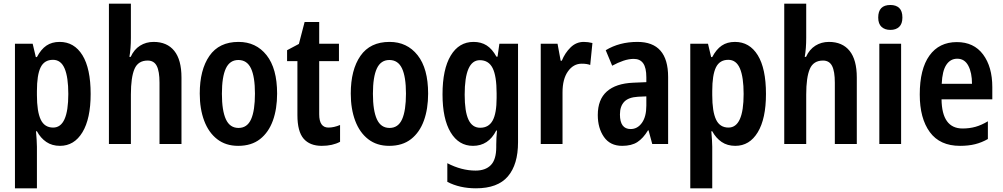

<svg xmlns="http://www.w3.org/2000/svg" viewBox="-20 -780 5431 1040"><path d="M303 -553Q382 -553 426.5 -481Q471 -409 471 -271Q471 -137 426.5 -63.5Q382 10 305 10Q262 10 231 -11Q200 -32 180 -69H175Q177 -44 178.5 -23Q180 -2 180 15V240H61V-543H157L174 -471H180Q202 -513 231.5 -533Q261 -553 303 -553ZM267 -456Q220 -456 200 -415Q180 -374 180 -287V-265Q180 -176 200.5 -132.5Q221 -89 268 -89Q350 -89 350 -271Q350 -362 330 -409Q310 -456 267 -456Z M689 -760V-575Q689 -517 681 -472H688Q706 -512 738.5 -532.5Q771 -553 812 -553Q885 -553 924 -504.5Q963 -456 963 -360V0H844V-332Q844 -394 829 -423Q814 -452 780 -452Q728 -452 708.5 -406.5Q689 -361 689 -268V0H570V-760Z M1481 -273Q1481 -190 1458 -126.5Q1435 -63 1388.5 -26.5Q1342 10 1270 10Q1203 10 1156.5 -26Q1110 -62 1086 -126Q1062 -190 1062 -273Q1062 -402 1114.5 -477.5Q1167 -553 1272 -553Q1367 -553 1424 -481Q1481 -409 1481 -273ZM1182 -272Q1182 -181 1203.5 -134Q1225 -87 1272 -87Q1319 -87 1340 -134Q1361 -181 1361 -273Q1361 -364 1339.5 -409.5Q1318 -455 1271 -455Q1225 -455 1203.5 -409.5Q1182 -364 1182 -272Z M1759 -89Q1789 -89 1822 -103V-12Q1781 10 1723 10Q1658 10 1624.5 -29Q1591 -68 1591 -156V-449H1535V-508L1599 -542L1630 -661H1709V-543H1816V-449H1709V-161Q1709 -89 1759 -89Z M2299 -273Q2299 -190 2276 -126.5Q2253 -63 2206.5 -26.5Q2160 10 2088 10Q2021 10 1974.5 -26Q1928 -62 1904 -126Q1880 -190 1880 -273Q1880 -402 1932.5 -477.5Q1985 -553 2090 -553Q2185 -553 2242 -481Q2299 -409 2299 -273ZM2000 -272Q2000 -181 2021.5 -134Q2043 -87 2090 -87Q2137 -87 2158 -134Q2179 -181 2179 -273Q2179 -364 2157.5 -409.5Q2136 -455 2089 -455Q2043 -455 2021.5 -409.5Q2000 -364 2000 -272Z M2545 -553Q2586 -553 2616 -534Q2646 -515 2669 -473H2675L2685 -543H2786V-9Q2786 111 2731 175.5Q2676 240 2558 240Q2470 240 2403 205V104Q2480 144 2556 144Q2610 144 2639 114Q2668 84 2668 17V4Q2668 -12 2669 -33.5Q2670 -55 2672 -73H2668Q2626 10 2542 10Q2465 10 2421 -63Q2377 -136 2377 -269Q2377 -405 2421.5 -479Q2466 -553 2545 -553ZM2579 -454Q2497 -454 2497 -267Q2497 -176 2517.5 -132Q2538 -88 2581 -88Q2627 -88 2648.5 -127Q2670 -166 2670 -250V-274Q2670 -368 2648.5 -411Q2627 -454 2579 -454Z M3142 -553Q3165 -553 3189 -547L3177 -428Q3160 -435 3131 -435Q3086 -435 3056.5 -393.5Q3027 -352 3027 -280V0H2909V-543H3000L3017 -451H3023Q3040 -493 3070.5 -523Q3101 -553 3142 -553Z M3433 -553Q3599 -553 3599 -363V0H3513L3493 -74H3490Q3464 -31 3432.5 -10.5Q3401 10 3350 10Q3285 10 3251.5 -38Q3218 -86 3218 -157Q3218 -241 3267 -284.5Q3316 -328 3410 -332L3481 -335V-361Q3481 -413 3464 -437Q3447 -461 3413 -461Q3386 -461 3356.5 -451Q3327 -441 3296 -424L3261 -508Q3335 -553 3433 -553ZM3481 -258 3436 -256Q3384 -253 3361 -228.5Q3338 -204 3338 -160Q3338 -81 3396 -81Q3433 -81 3457 -114.5Q3481 -148 3481 -208Z M3961 -553Q4040 -553 4084.5 -481Q4129 -409 4129 -271Q4129 -137 4084.5 -63.5Q4040 10 3963 10Q3920 10 3889 -11Q3858 -32 3838 -69H3833Q3835 -44 3836.5 -23Q3838 -2 3838 15V240H3719V-543H3815L3832 -471H3838Q3860 -513 3889.5 -533Q3919 -553 3961 -553ZM3925 -456Q3878 -456 3858 -415Q3838 -374 3838 -287V-265Q3838 -176 3858.5 -132.5Q3879 -89 3926 -89Q4008 -89 4008 -271Q4008 -362 3988 -409Q3968 -456 3925 -456Z M4347 -760V-575Q4347 -517 4339 -472H4346Q4364 -512 4396.5 -532.5Q4429 -553 4470 -553Q4543 -553 4582 -504.5Q4621 -456 4621 -360V0H4502V-332Q4502 -394 4487 -423Q4472 -452 4438 -452Q4386 -452 4366.5 -406.5Q4347 -361 4347 -268V0H4228V-760Z M4803 -753Q4834 -753 4851 -736.5Q4868 -720 4868 -685Q4868 -651 4850.5 -634.5Q4833 -618 4803 -618Q4773 -618 4755 -634.5Q4737 -651 4737 -685Q4737 -753 4803 -753ZM4861 -543V0H4743V-543Z M5163 -552Q5255 -552 5305 -485Q5355 -418 5355 -308V-242H5080Q5082 -84 5194 -84Q5231 -84 5263.5 -93Q5296 -102 5331 -123V-27Q5298 -8 5262 1Q5226 10 5180 10Q5071 10 5016.5 -64.5Q4962 -139 4962 -268Q4962 -406 5014.5 -479Q5067 -552 5163 -552ZM5165 -462Q5128 -462 5106 -429Q5084 -396 5081 -326H5245Q5245 -386 5225 -424Q5205 -462 5165 -462Z"/></svg>

Font: Noto Sans Disp Cond SemBd
Style: Regular
Weight: 600
Width: 3
Designer: Monotype Design Team
Foundry: Monotype Imaging Inc.
Version: Version 2.000;GOOG;noto-source:20170915:90ef993387c0; ttfaut